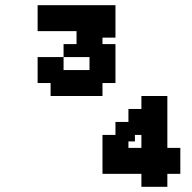

<svg xmlns="http://www.w3.org/2000/svg" viewBox="-20 -720 740 740"><path d="M125 -700V-600H275V-550H225V-500H325V-450H225V-500H125V-400H175V-350H375V-400H425V-550H375V-575H425V-700ZM375 -50H525V0H625V-50H675V-150H625V-350H525V-300H475V-250H425V-200H375ZM475 -150V-175H500V-200H525V-150Z"/></svg>

Font: LS-VG5000 Bold Shifted
Style: Regular
Weight: 400
Designer: Justin Bihan, 2021
Foundry: Justin Bihan, 2021
Version: Version 1.000;Glyphs 3.1.2 (3151)